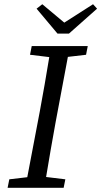

<svg xmlns="http://www.w3.org/2000/svg" viewBox="-20 -888 479 908"><path d="M122 -629 130 -670H395L387 -629L301 -619L243 -310Q231 -246 220 -181Q209 -116 198 -51L289 -40L281 0H16L24 -40L109 -50L168 -360Q192 -489 213 -618ZM180 -868 284 -781 420 -868 439 -847 306 -729H252L153 -847Z"/></svg>

Font: Source Serif Pro
Style: Italic
Weight: 400
Italic angle: -12°
Designer: Frank Grießhammer
Foundry: Adobe Systems Incorporated
Version: Version 3.001;hotconv 1.0.111;makeotfexe 2.5.65597